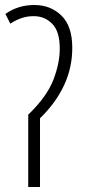

<svg xmlns="http://www.w3.org/2000/svg" viewBox="-20 -744 339 764"><path d="M116.7 -724.1Q181.2 -724.1 224.4 -682.1Q267.6 -640.1 267.6 -553.7Q267.6 -474.1 234.6 -404.1Q201.7 -334 139.2 -273.4V0H92.3V-287.6Q166.5 -359.4 192.1 -425.8Q217.8 -492.2 217.8 -550.8Q217.8 -619.1 187.7 -649.4Q157.7 -679.7 114.3 -679.7Q86.9 -679.7 64.5 -671.6Q42 -663.6 21 -649.9L1.5 -688.5Q51.8 -724.1 116.7 -724.1Z"/></svg>

Font: Open Sans Condensed Light
Style: Regular
Weight: 300
Width: 3
Designer: Monotype Design Team
Foundry: Monotype Imaging Inc.
Version: Version 3.003; ttfautohint (v1.8.4)